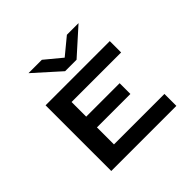

<svg xmlns="http://www.w3.org/2000/svg" viewBox="-179 -924 1110 1110"><g transform="rotate(-45 376.0 -369.0)"><path d="M302.7 -738.3 404.8 -653.8 507.3 -738.3H602.5L444.8 -596.7H351.1L193.4 -738.3ZM664.1 0H131.8V-537.1H656.7V-444.3H251.5V-324.7H524.9V-236.8H251.5V-97.7H664.1Z"/></g></svg>

Font: Squarish Sans CT
Style: RegularSC
Weight: 400
Version: Version 0.9